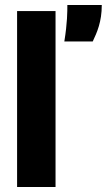

<svg xmlns="http://www.w3.org/2000/svg" viewBox="-20 -744 425 764"><path d="M236 -579H349C366 -615 385 -657 385 -724H248C248 -698 248 -653 236 -579ZM48 0H201V-700H48Z"/></svg>

Font: Bricolage Grotesque 10pt Condensed ExtraBold
Style: Regular
Weight: 800
Width: 3
Designer: Mathieu Triay
Foundry: Atelier Triay
Version: Version 1.000;gftools[0.9.29]